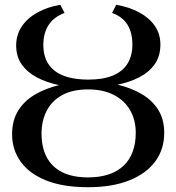

<svg xmlns="http://www.w3.org/2000/svg" viewBox="-20 -771 736 802"><path d="M348 11Q242 11 171.5 -17.8Q101 -46.5 65.8 -96.5Q30.5 -146.5 30.5 -209.5Q30.5 -267.5 55.5 -308.2Q80.5 -349 124.8 -375.2Q169 -401.5 226.5 -415.5Q176 -426 135.5 -447Q95 -468 71.2 -501.2Q47.5 -534.5 47.5 -581Q47.5 -625.5 71.2 -660.8Q95 -696 136.8 -719Q178.5 -742 232 -751L249.5 -717Q205.5 -700.5 183.2 -666.8Q161 -633 161 -583Q161 -512 208.5 -475.2Q256 -438.5 349 -438.5Q411.5 -438.5 452.2 -455.8Q493 -473 513 -505.8Q533 -538.5 533 -584.5Q533 -635 512.2 -668.2Q491.5 -701.5 448 -717L465.5 -751Q520.5 -741.5 562 -719Q603.5 -696.5 626.8 -662.8Q650 -629 650 -585Q650 -536 625.8 -502.2Q601.5 -468.5 560.8 -447.8Q520 -427 471 -417.5Q528.5 -403.5 572.2 -377.8Q616 -352 641 -312.2Q666 -272.5 666 -216Q666 -147 628 -96Q590 -45 518.8 -17Q447.5 11 348 11ZM348 -30Q444 -30 495.5 -78.2Q547 -126.5 547 -217Q547 -269.5 523.8 -310.2Q500.5 -351 456 -374.2Q411.5 -397.5 348.5 -397.5Q282.5 -397.5 239.2 -373.5Q196 -349.5 174.8 -307.8Q153.5 -266 153.5 -213Q153.5 -156 174.8 -115Q196 -74 239.2 -52Q282.5 -30 348 -30Z"/></svg>

Font: Merriweather 72pt
Style: Regular
Weight: 400
Version: Version 2.100